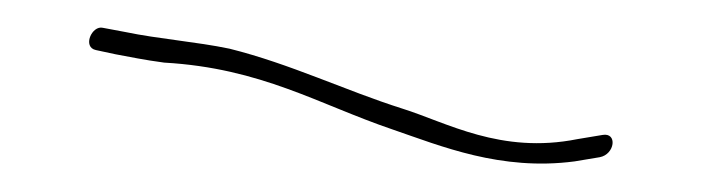

<svg xmlns="http://www.w3.org/2000/svg" viewBox="-20 -65 514 138"><path d="M49 -29 63 -26C74 -24 83 -22 98 -20C168 -16 209 10 262 28C297 40 340 58 393 51L411 48C422 46 424 30 413 32L395 35C340 46 301 23 269 13C228 0 189 -19 145 -30C121 -35 94 -37 70 -42L54 -45C46 -47 39 -31 49 -29Z"/></svg>

Font: Stray Cat
Style: ExLtCnObl
Weight: 200
Version: Version 1.0